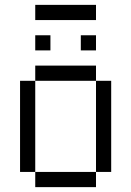

<svg xmlns="http://www.w3.org/2000/svg" viewBox="-20 -770 540 790"><path d="M187.5 -562.5V-625H125V-562.5ZM375 -562.5V-625H312.5V-562.5ZM375 -687.5V-750H125V-687.5ZM125 -62.5V0H375V-62.5ZM125 -62.5Q125 -62.5 125 -437.5H62.5Q62.5 -437.5 62.5 -62.5ZM375 -62.5H437.5Q437.5 -62.5 437.5 -437.5H375Q375 -437.5 375 -62.5ZM125 -437.5H375V-500H125Z"/></svg>

Font: Unifont
Style: Regular
Weight: 500
Version: Version 13.0.05